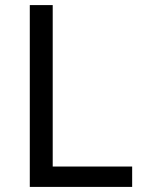

<svg xmlns="http://www.w3.org/2000/svg" viewBox="-20 -734 564 754"><path d="M97 0H499V-80H187V-714H97Z"/></svg>

Font: Noto Sans Sinhala UI
Style: Regular
Weight: 400
Designer: Jelle Bosma - Monotype Design Team
Foundry: Monotype Imaging Inc.
Version: Version 2.006